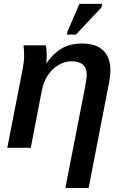

<svg xmlns="http://www.w3.org/2000/svg" viewBox="-20 -762 632 990"><path d="M549.3 -398.9Q549.3 -385.7 546.4 -361.3Q543.5 -336.9 539.1 -318.8L437 207.5H316.9L416 -298.8Q427.2 -354.5 427.2 -377Q427.2 -445.8 348.6 -445.8Q313 -445.8 281 -426.5Q249 -407.2 226.6 -373.5Q204.1 -339.8 195.8 -295.9L138.7 0H17.6L96.7 -405.3Q100.1 -422.4 102.3 -441.2Q104.5 -460 104.5 -472.7Q104.5 -480.5 104 -491.5Q103.5 -502.4 102.8 -512.7Q102.1 -522.9 101.1 -528.3H215.8Q218.3 -520 219.2 -509.8Q220.2 -499.5 220.7 -486.8Q220.7 -473.6 220.5 -461.4Q220.2 -449.2 218.8 -438H220.7Q258.8 -490.7 301.8 -514.2Q344.7 -537.6 401.4 -537.6Q475.1 -537.6 512.2 -502Q549.3 -466.3 549.3 -398.9ZM503.4 -724.1 371.6 -583.5H325.2L328.1 -599.6L389.6 -742.2H506.8Z"/></svg>

Font: Arimo SemiBold
Style: Italic
Weight: 600
Italic angle: -12°
Version: Version 1.33